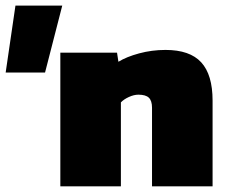

<svg xmlns="http://www.w3.org/2000/svg" viewBox="-88 -661 809 681"><path d="M-67.9 -403.8 -33.2 -641.1H132.8L71.8 -403.8ZM126 0V-474.1H327.1L332 -441.9Q360.4 -459.5 405.5 -471.7Q450.7 -483.9 499 -483.9Q585.4 -483.9 625.7 -439.9Q666 -396 666 -304.2V0H451.2V-278.8Q451.2 -303.7 439.9 -314.5Q428.7 -325.2 402.8 -325.2Q387.2 -325.2 369.4 -317.1Q351.6 -309.1 340.8 -297.9V0Z"/></svg>

Font: Kanit ExtraBold
Style: Regular
Weight: 800
Designer: Katatrad Team
Foundry: CadsonDemak
Version: Version 1.000;PS 001.000;hotconv 1.0.88;makeotf.lib2.5.64775